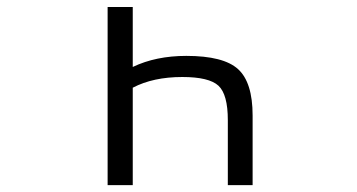

<svg xmlns="http://www.w3.org/2000/svg" viewBox="-20 -540 1040 560"><path d="M367.2 0H293.9V-519.5H367.2V-344.7Q434.6 -377 523.4 -377Q631.8 -377 674.3 -338.4Q716.8 -299.8 716.8 -203.1V0H644.5V-189.5Q644.5 -264.6 617.2 -290Q589.8 -315.4 511.7 -315.4Q426.8 -315.4 367.2 -284.2Z"/></svg>

Font: GenEi Gothic M SemiLight
Style: Regular
Weight: 350
Designer: o_tamon (Modified); [Source Han Sans]
Ryoko NISHIZUKA  (kana & ideographs); Paul D. Hunt (Latin, Greek & Cyrillic); Wenl
Version: Version 1.1a;Original Version 1.004